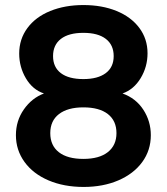

<svg xmlns="http://www.w3.org/2000/svg" viewBox="-20 -728 660 760"><path d="M43 -193Q43 -250 74.5 -295Q106 -340 154 -358Q109 -373 82.5 -418Q56 -463 56 -516Q56 -573 88.5 -617Q121 -661 179 -684.5Q237 -708 310 -708Q384 -708 441.5 -684.5Q499 -661 531.5 -617.5Q564 -574 564 -517Q564 -464 537 -419Q510 -374 465 -358Q518 -339 547.5 -293.5Q577 -248 577 -193Q577 -133 543 -86.5Q509 -40 448.5 -14Q388 12 311 12Q233 12 172 -14Q111 -40 77 -87Q43 -134 43 -193ZM430 -506Q430 -550 399 -574Q368 -598 310 -598Q252 -598 221 -574Q190 -550 190 -506Q190 -462 221 -438.5Q252 -415 310 -415Q367 -415 398.5 -438.5Q430 -462 430 -506ZM441 -201Q441 -250 407 -276.5Q373 -303 310 -303Q248 -303 213.5 -276.5Q179 -250 179 -201Q179 -152 213 -125.5Q247 -99 310 -99Q373 -99 407 -126Q441 -153 441 -201Z"/></svg>

Font: AmikoBold
Style: Bold
Weight: 700
Designer: Pablo Impallari, Rodrigo Fuenzalida, Andres Torresi
Foundry: Impallari Type
Version: Version 1.000; ttfautohint (v1.3)